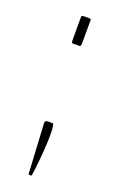

<svg xmlns="http://www.w3.org/2000/svg" viewBox="-94 -374 285 475"><g transform="rotate(20 49.0 -136.5)"><path d="M60 -69Q64 -69 64.5 -47Q65 -25 63 1Q61 27 58.5 49Q56 71 55 71H50Q47 71 47 69Q47 67 47 66L40 -61Q39 -69 47 -69ZM55 -344Q61 -344 61 -342Q61 -340 61 -338V-278Q61 -271 55 -271Q51 -272 49.5 -271.5Q48 -271 41 -271Q37 -271 36.5 -274Q36 -277 36 -278V-338Q36 -340 36.5 -342Q37 -344 42 -344Z"/></g></svg>

Font: Chathura Thin
Style: Regular
Weight: 250
Designer: Appaji Ambarisha Darbha
Foundry: Aditya Fonts
Version: Version 1.002 2016